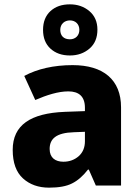

<svg xmlns="http://www.w3.org/2000/svg" viewBox="-20 -863 653 893"><path d="M305.2 -605C341.3 -605 371.6 -615.7 396.5 -637.2C420.9 -658.2 433.1 -687.5 433.1 -725.1C433.1 -761.7 420.4 -790.5 395.5 -811.5C370.6 -832.5 340.3 -842.8 305.2 -842.8C267.6 -842.8 237.8 -832.5 214.8 -811.5C191.9 -790.5 180.2 -761.2 180.2 -724.1C180.2 -686.5 191.9 -657.7 214.8 -636.7C237.8 -615.7 267.6 -605 305.2 -605ZM305.2 -680.2C275.9 -680.2 260.3 -697.3 260.3 -724.1C260.3 -751 279.8 -768.1 305.2 -768.1C330.6 -768.1 349.1 -751 349.1 -724.1C349.1 -697.3 330.6 -680.2 305.2 -680.2ZM317.9 -560.1C230 -560.1 153.3 -542.5 92.8 -509.8L144 -397.9C197.3 -420.9 250.5 -438 297.9 -438C346.2 -438 375 -415 375 -361.8V-346.2L280.8 -342.8C122.6 -336.4 39.1 -281.7 39.1 -166C39.1 -106 55.2 -62 86.9 -33.2C118.7 -4.4 159.2 9.8 208 9.8C253.4 9.8 289.1 3.4 314.9 -9.8C340.8 -22.5 365.7 -43.9 389.2 -74.2H393.1L425.8 0H543V-363.8C543 -492.2 460.4 -560.1 317.9 -560.1ZM375 -250V-206.1C375 -176.8 365.2 -153.8 346.2 -136.7C326.7 -119.6 302.7 -110.8 274.9 -110.8C237.8 -110.8 210.9 -128.9 210.9 -169.9C210.9 -216.8 240.2 -245.6 324.2 -248Z"/></svg>

Font: Noto Reveo Sans
Style: Regular
Weight: 800
Designer: Monotype Design Team
Foundry: Monotype Imaging Inc.
Version: Version 2.007